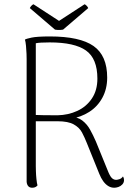

<svg xmlns="http://www.w3.org/2000/svg" viewBox="-20 -872 619 901"><path d="M131 9Q119 9 112.5 1.5Q106 -6 105 -19V-594Q105 -601 104.5 -619Q104 -637 102 -657Q100 -677 97 -686Q102 -690 128 -695.5Q154 -701 214 -701Q355 -701 419 -656Q483 -611 483 -508Q483 -455 460.5 -413.5Q438 -372 399 -347Q360 -322 310 -314L308 -324Q343 -324 365.5 -307Q388 -290 402.5 -264Q417 -238 430 -208L485 -73Q495 -47 504 -37.5Q513 -28 525 -28Q530 -28 540 -31Q550 -34 557 -44Q560 -39 561 -35Q562 -31 562 -27Q562 -15 554 -6.5Q546 2 535.5 5.5Q525 9 516 9Q501 9 488 1Q475 -7 464.5 -21.5Q454 -36 446 -56L387 -202Q377 -227 365 -250Q353 -273 326.5 -288Q300 -303 250 -303H140L132 -333Q155 -332 183 -331.5Q211 -331 250 -331Q300 -332 342.5 -351.5Q385 -371 411 -409.5Q437 -448 437 -503Q437 -597 383.5 -635Q330 -673 213 -673Q189 -673 173 -672Q157 -671 148 -669V-93Q148 -87 148.5 -69Q149 -51 151 -31.5Q153 -12 156 -2Q153 2 147 5.5Q141 9 131 9ZM276 -733Q270 -732 263.5 -731.5Q257 -731 250.5 -731.5Q244 -732 238 -733L120 -834Q122 -839 127 -844.5Q132 -850 137 -852L257 -774L377 -852Q382 -850 387 -844.5Q392 -839 394 -834Z"/></svg>

Font: Arima Thin ExtraLight
Style: Regular
Weight: 250
Version: Version 1.100